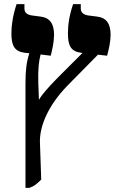

<svg xmlns="http://www.w3.org/2000/svg" viewBox="-20 -667 556 927"><path d="M179 200 173 25C169 -51 208 -154 308 -256L453 -403L497 -398C506 -431 514 -466 514 -499C514 -552 494 -582 448 -587L409 -592C384 -595 370 -606 370 -626V-647H333C314 -592 308 -545 308 -506C308 -445 323 -418 373 -412L378 -411L348 -381C293 -325 196 -235 168 -185L165 -264C163 -331 167 -370 176 -404L225 -398C233 -431 241 -466 241 -499C241 -552 221 -582 175 -587L137 -592C111 -595 98 -606 98 -626V-647H60C42 -592 35 -545 35 -506C35 -445 51 -418 101 -412L121 -410V-408C108 -367 103 -329 103 -262V240H122C145 232 158 221 179 200Z"/></svg>

Font: Noto Serif Hebrew Extra
Style: Regular
Weight: 800
Designer: Monotype Design Team
Foundry: Monotype Imaging Inc.
Version: Version 1.901